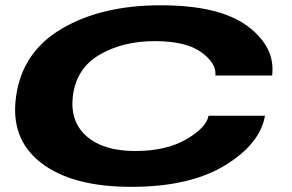

<svg xmlns="http://www.w3.org/2000/svg" viewBox="-20 -702 1104 726"><path d="M475.5 4.5Q698.5 4.5 831.2 -77Q964 -158.5 982 -264.5H768.5Q761 -220 684.8 -175.5Q608.5 -131 491.5 -131Q371.5 -131 307.8 -186.5Q244 -242 255.5 -338.5Q268.5 -444 356.8 -495.2Q445 -546.5 565 -546.5Q682.5 -546.5 740.8 -504.8Q799 -463 794.5 -416.5H1009Q1022 -524 916.2 -603Q810.5 -682 587.5 -682Q365 -682 214.8 -594.2Q64.5 -506.5 41 -338.5Q17.5 -177.5 135 -86.5Q252.5 4.5 475.5 4.5Z"/></svg>

Font: Anybody ExtraExpanded
Style: Bold Italic
Weight: 700
Width: 8
Italic angle: -10°
Version: Version 1.113;gftools[0.9.25]